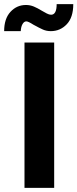

<svg xmlns="http://www.w3.org/2000/svg" viewBox="-28 -905 373 925"><path d="M0 0ZM90 -700H233V0H90ZM97 -881Q117 -881 135 -873.5Q153 -866 174 -853Q186 -846 197.5 -840Q209 -834 218 -834Q245 -834 245 -885H325Q325 -821 293.5 -788Q262 -755 217 -755Q196 -755 179 -762.5Q162 -770 133 -786Q108 -802 99 -802Q88 -802 80.5 -789Q73 -776 72 -755H-8Q-8 -815 22.5 -848Q53 -881 97 -881Z"/></svg>

Font: Sarabun
Style: Bold
Weight: 700
Designer: Suppakit Chalermlarp | Katatrad Co.,Ltd.
Foundry: Cadson Demak Co.,Ltd.
Version: Version 1.000; ttfautohint (v1.6)